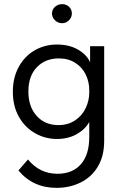

<svg xmlns="http://www.w3.org/2000/svg" viewBox="-20 -663 598 927"><path d="M415 -440H483V17Q483 91 452 142Q421 193 368.5 218.5Q316 244 253 244Q139 244 69 160L115 107Q172 176 257 176Q330 176 370.5 130Q411 84 411 -2V-74Q390 -37 349 -14.5Q308 8 255 8Q198 8 149 -20Q100 -48 71 -99.5Q42 -151 42 -220Q42 -288 70.5 -340Q99 -392 147.5 -420Q196 -448 255 -448Q315 -448 357.5 -423Q400 -398 415 -362ZM411 -217V-227Q411 -268 394 -303Q377 -338 343.5 -359.5Q310 -381 264 -381Q199 -381 158 -338.5Q117 -296 117 -221Q117 -148 157 -103.5Q197 -59 262 -59Q308 -59 342 -81.5Q376 -104 393.5 -140.5Q411 -177 411 -217ZM231 -598Q231 -617 245.5 -630Q260 -643 280 -643Q300 -643 313.5 -630Q327 -617 327 -598Q327 -579 313 -565Q299 -551 280 -551Q260 -551 245.5 -565Q231 -579 231 -598Z"/></svg>

Font: Tilda Sans
Style: Regular
Weight: 400
Designer: ParaType Ltd
Foundry: ParaType Ltd
Version: Version 1.002W